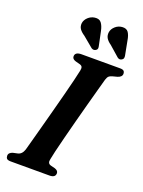

<svg xmlns="http://www.w3.org/2000/svg" viewBox="-169 -999 802 1076"><g transform="rotate(20 231.5 -461.0)"><path d="M241.5 -88.5Q234.5 -60.5 257 -55L282.5 -48.5Q303 -41.5 303 -26Q303 0 268 0H37Q19.5 0 13.5 -6.2Q7.5 -12.5 7.5 -22.5Q7 -33 14 -39.8Q21 -46.5 31.5 -49.5L59 -55.5Q83.5 -61 93.5 -92Q99.5 -113 110.2 -153Q121 -193 134.8 -244Q148.5 -295 163.2 -350Q178 -405 191.2 -456.2Q204.5 -507.5 214.5 -548.2Q224.5 -589 229 -611.5Q232 -625 229 -633Q226 -641 213.5 -644.5L187.5 -651.5Q166.5 -658 166.5 -674Q166.5 -700 205 -700H434Q451 -700 457 -694Q463 -688 463 -678Q463 -658.5 437.5 -650.5L409 -643Q395.5 -639.5 388.8 -633Q382 -626.5 377 -610.5Q370.5 -587 358.5 -543.5Q346.5 -500 331.8 -445.5Q317 -391 302 -334Q287 -277 274 -226Q261 -175 252.2 -138.2Q243.5 -101.5 241.5 -88.5ZM420 -861 436.5 -775Q437.5 -767.5 436.2 -761.5Q435 -755.5 428 -751Q414.5 -742 401.5 -752L340.5 -805.5Q321 -819 312 -834Q303 -849 306 -869.5Q309.5 -889 326.5 -904.2Q343.5 -919.5 366.5 -921.5Q393 -923.5 404.2 -906.8Q415.5 -890 420 -861ZM262 -861 280 -775.5Q281.5 -768.5 280.8 -762.2Q280 -756 273.5 -751.5Q260.5 -742.5 246.5 -751L184 -803Q164 -816 154 -830.2Q144 -844.5 146 -864.5Q149 -884.5 165.5 -900Q182 -915.5 204.5 -918.5Q231 -922 243.5 -905.8Q256 -889.5 262 -861Z"/></g></svg>

Font: Fraunces 9pt SemiBold
Style: Italic
Weight: 600
Italic angle: -16°
Version: Version 1.000;[b76b70a41]